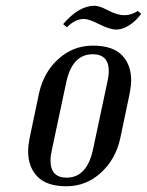

<svg xmlns="http://www.w3.org/2000/svg" viewBox="-20 -639 512 669"><path d="M437 -359Q437 -341 432 -314L399 -157Q383 -84 331.5 -37Q280 10 211.5 10Q143 10 110.5 -23.5Q78 -57 78 -112Q78 -130 83 -157L116 -314Q132 -387 183.5 -433.5Q235 -480 303.5 -480Q372 -480 404.5 -447Q437 -414 437 -359ZM359 -391Q359 -450 303 -450Q232 -450 211 -353L161 -118Q156 -96 156 -80Q156 -20 212 -20Q283 -20 304 -118L354 -353Q359 -375 359 -391ZM273 -573Q242 -573 213 -544L200 -555Q255 -619 309 -619Q326 -619 357.5 -602.5Q389 -586 413 -586Q437 -586 459 -600L460 -601L472 -591Q454 -566 430.5 -551Q407 -536 385 -536Q363 -536 326 -554.5Q289 -573 273 -573Z"/></svg>

Font: Trochut
Style: Italic
Weight: 400
Italic angle: -12°
Designer: Andreu Balius
Foundry: Andreu Balius
Version: Version 1.001